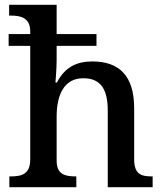

<svg xmlns="http://www.w3.org/2000/svg" viewBox="-20 -780 684 800"><path d="M19 0H298V-45H295C251 -45 216 -53 216 -111V-294C216 -388 249 -454 327 -454C402 -454 429 -405 429 -318V0H616V-45H613C568 -45 539 -54 539 -117V-329C539 -465 476 -524 365 -524C299 -524 250 -500 217 -436H211C211 -436 216 -492 216 -532V-589H382V-638H216V-760H18V-715H27C66 -715 106 -706 106 -649V-638H16V-589H106V-116C106 -54 70 -45 25 -45H19Z"/></svg>

Font: Noto Serif Vithkuqi Medium
Style: Regular
Weight: 500
Version: Version 1.005